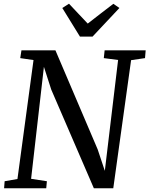

<svg xmlns="http://www.w3.org/2000/svg" viewBox="-20 -1014 804 1034"><path d="M2 0 5 -38 74 -50 160.5 -690.5 89 -701 95.5 -743H278.5L506 -209.5L544.5 -94L616 -691L539 -701L543.5 -743H764.5L761 -701L686 -690L590 0H485.5L256 -531.5L216.5 -654L147.5 -51L232.5 -38L229 0ZM410.5 -817 315.5 -971 351.5 -994Q377 -967 402.2 -940.2Q427.5 -913.5 452.5 -887Q486.5 -913.5 521 -940.2Q555.5 -967 590.5 -993.5L623 -971L478.5 -817Z"/></svg>

Font: Merriweather 28pt
Style: Italic
Weight: 400
Italic angle: -7.8°
Version: Version 2.101